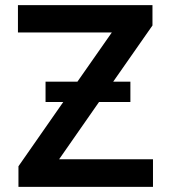

<svg xmlns="http://www.w3.org/2000/svg" viewBox="-20 -727 665 747"><path d="M51.8 -80.1 226.1 -330.1H157.2V-409.2H281.2L415 -600.6H49.8V-707H573.2V-627.9L420.4 -409.2H487.3V-330.1H365.2L210 -107.4H575.2V0H51.8Z"/></svg>

Font: Pretendard GOV SemiBold
Style: Regular
Weight: 600
Designer: Base glyphs from Inter by Rasmus Andersson; Hangeul glyphs from Noto Sans CJK(Source Han Sans) by Jang Soo-young and Kan
Foundry: Kil Hyung-jin
Version: Version 1.309